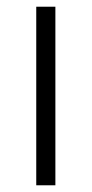

<svg xmlns="http://www.w3.org/2000/svg" viewBox="-20 -552 273 572"><path d="M145 0H88V-532H145Z"/></svg>

Font: Noto Sans Devanagari Light
Style: Regular
Weight: 300
Version: Version 2.003